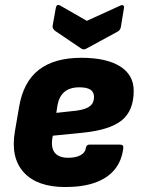

<svg xmlns="http://www.w3.org/2000/svg" viewBox="-20 -742 570 774"><path d="M243 12Q130 12 76 -47Q22 -106 40 -212L57 -311Q74 -412 136.5 -460.5Q199 -509 308 -509Q409 -509 464 -474.5Q519 -440 519 -376Q519 -296 471 -257Q423 -218 314 -207L193 -195L191 -185Q185 -145 201.5 -125.5Q218 -106 255 -106Q286 -106 305 -116.5Q324 -127 326 -145Q328 -159 340 -159H464Q479 -159 477 -145Q471 -94 442.5 -59Q414 -24 364 -6Q314 12 243 12ZM207 -287 289 -296Q326 -301 342.5 -314Q359 -327 359 -351Q359 -371 344.5 -380.5Q330 -390 300 -390Q261 -390 239 -371Q217 -352 211 -313ZM464 -719Q471 -723 476 -720.5Q481 -718 480 -711L467 -632Q464 -620 455 -615L328 -546Q317 -540 308 -546L203 -617Q191 -626 192 -637L205 -710Q208 -727 222 -720L330 -658Z"/></svg>

Font: Sofia Sans Black
Style: Italic
Weight: 900
Italic angle: -9°
Version: Version 4.100-B